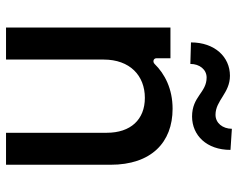

<svg xmlns="http://www.w3.org/2000/svg" viewBox="-96 -693 789 637"><g transform="rotate(90 298.5 -374.5)"><path d="M192.1 -611.5C192.1 -642.4 210.9 -665.5 237.2 -665.5C287.6 -665.5 299.7 -617.2 366.8 -617.2C429 -617.5 477.3 -665.5 477.3 -744.7L407.3 -749.3C407 -718.4 388.1 -695 360.8 -695C313.2 -695 289.1 -742.9 231.2 -742.9C168.7 -742.9 120.7 -692.1 120.7 -613.6ZM177.6 -323.9C177.6 -410.9 230.8 -460.6 304.7 -460.6C376.8 -460.6 420.5 -413.4 420.5 -334.2V0H526.6V-346.9C526.6 -481.9 452.4 -552.6 340.9 -552.6C274.5 -552.6 225.1 -526.6 192.1 -492.9C185 -485.8 173.3 -489 173.3 -498.9V-545.5H71.4V0H177.6Z"/></g></svg>

Font: RA Harald Medium
Style: Regular
Weight: 500
Designer: Rasmus Andersson
Foundry: rsms
Version: Version 3.000;hotconv 1.0.109;makeotfexe 2.5.65596